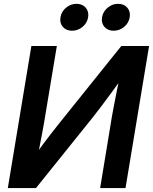

<svg xmlns="http://www.w3.org/2000/svg" viewBox="-20 -963 783 983"><path d="M622.6 0H492.7L552.7 -364.7Q556.6 -385.3 563 -420.2Q569.3 -455.1 578.9 -502Q588.4 -548.8 600.1 -603L620.1 -584.5Q583.5 -533.2 552.2 -490.7Q521 -448.2 496.3 -415.5Q471.7 -382.8 453.6 -360.4L164.1 0H20L140.6 -727.5H271L205.6 -334.5Q201.7 -312.5 194.8 -275.1Q188 -237.8 179.7 -196.8Q171.4 -155.8 164.1 -123L152.8 -156.7Q174.8 -190.4 198.7 -222.4Q222.7 -254.4 243.7 -281.5Q264.6 -308.6 279.3 -326.7L601.1 -727.5H743.2ZM561.5 -805.7Q531.7 -805.7 514.6 -825.4Q497.6 -845.2 502.4 -874.5Q507.3 -903.8 531 -923.6Q554.7 -943.4 584.5 -943.4Q614.7 -943.4 631.8 -923.6Q648.9 -903.8 644 -874.5Q639.2 -845.2 615.5 -825.4Q591.8 -805.7 561.5 -805.7ZM348.6 -805.7Q318.8 -805.7 301.8 -825.4Q284.7 -845.2 289.6 -874.5Q294.4 -903.8 318.1 -923.6Q341.8 -943.4 371.6 -943.4Q401.9 -943.4 418.9 -923.6Q436 -903.8 431.2 -874.5Q426.3 -845.2 402.6 -825.4Q378.9 -805.7 348.6 -805.7Z"/></svg>

Font: Inter 28pt SemiBold
Style: Italic
Weight: 600
Italic angle: -9.3988°
Designer: Rasmus Andersson
Foundry: rsms
Version: Version 4.001;git-66647c0bb